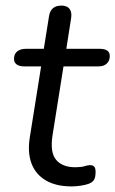

<svg xmlns="http://www.w3.org/2000/svg" viewBox="-20 -662 415 691"><path d="M237.9 8.9Q181.3 8.9 144.6 -12.9Q107.9 -34.8 93.3 -74Q78.7 -113.3 87.1 -166.6L128 -423.1H66Q49.4 -423.1 39.9 -430.2Q30.4 -437.2 30.4 -449.8Q30.4 -467.9 42.1 -477.1Q53.8 -486.3 72.7 -486.3H137.7L156.4 -603.6Q162.2 -641.9 201.1 -641.9Q221.4 -641.9 230.4 -630Q239.4 -618.1 235.9 -596.3L218.7 -486.3H339Q356.6 -486.3 365.8 -480Q375.1 -473.7 375.1 -460.1Q375.1 -443.5 364.3 -433.3Q353.6 -423.1 335.1 -423.1H208.5L169.1 -175.2Q159.5 -113.6 181.9 -86.9Q204.2 -60.1 251.2 -60.1Q272.4 -60.1 284.2 -63.9Q296 -67.7 304.4 -67.7Q314.2 -67.7 319.1 -62.3Q324 -57 324 -43.3Q324 -22.6 317.5 -13.6Q311 -4.5 297.9 -0.1Q286.9 3.9 269.6 6.4Q252.4 8.9 237.9 8.9Z"/></svg>

Font: Nunito Variable Extra Light
Style: Italic
Weight: 200
Italic angle: -9°
Designer: Vernon Adams
Foundry: Vernon Adams
Version: Version 3.602